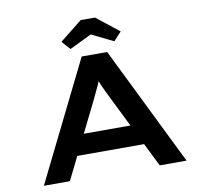

<svg xmlns="http://www.w3.org/2000/svg" viewBox="-95 -1011 1177 1113"><g transform="rotate(-10 494.0 -454.5)"><path d="M74 0 420 -700H570L914 0H756L540 -437Q530 -458 520.5 -477Q511 -496 503 -514.5Q495 -533 488 -552Q481 -571 474 -592H510Q503 -571 495.5 -551Q488 -531 479 -512Q470 -493 461 -474Q452 -455 442 -434L227 0ZM231 -137 283 -257H701L722 -137ZM364 -754 319 -804 451 -909H535L668 -804L622 -754L479 -824H508Z"/></g></svg>

Font: Lexend Zetta SemiBold
Style: Regular
Weight: 600
Designer: Bonnie Shaver-Troup, Thomas Jockin
Foundry: Lexend
Version: Version 1.007